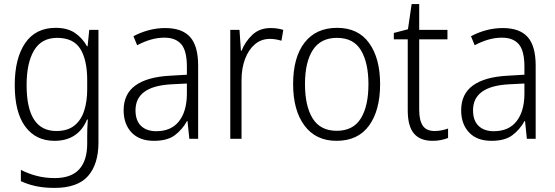

<svg xmlns="http://www.w3.org/2000/svg" viewBox="-20 -678 2713 938"><path d="M252 -542Q309 -542 345.5 -517.5Q382 -493 405 -452H408L416 -532H461V18Q461 124 410 182Q359 240 246 240Q196 240 156 231.5Q116 223 82 207V152Q117 170 158.5 181Q200 192 247 192Q328 192 367 149Q406 106 406 24V-8Q406 -28 406.5 -49.5Q407 -71 409 -94H405Q385 -44 345 -17Q305 10 246 10Q155 10 103.5 -59.5Q52 -129 52 -262Q52 -393 103 -467.5Q154 -542 252 -542ZM259 -493Q183 -493 146.5 -432Q110 -371 110 -262Q110 -38 255 -38Q311 -38 344 -65Q377 -92 391.5 -138Q406 -184 406 -241V-287Q406 -385 372.5 -439Q339 -493 259 -493Z M787 -541Q870 -541 909 -497Q948 -453 948 -358V0H905L896 -87H894Q870 -44 833.5 -17Q797 10 732 10Q661 10 622.5 -31Q584 -72 584 -139Q584 -219 641.5 -260.5Q699 -302 809 -308L893 -313V-352Q893 -430 865.5 -462Q838 -494 783 -494Q750 -494 717 -484.5Q684 -475 650 -457L632 -501Q665 -519 705 -530Q745 -541 787 -541ZM815 -266Q642 -256 642 -139Q642 -89 669 -63Q696 -37 743 -37Q816 -37 854 -85Q892 -133 893 -217V-270Z M1302 -541Q1336 -541 1364 -532L1355 -479Q1342 -483 1328 -485.5Q1314 -488 1299 -488Q1256 -488 1225 -461.5Q1194 -435 1177 -389.5Q1160 -344 1160 -287V0H1105V-532H1150L1157 -430H1160Q1178 -475 1213 -508Q1248 -541 1302 -541Z M1837 -267Q1837 -139 1783 -64.5Q1729 10 1624 10Q1523 10 1467.5 -64.5Q1412 -139 1412 -267Q1412 -398 1468 -470Q1524 -542 1627 -542Q1730 -542 1783.5 -467.5Q1837 -393 1837 -267ZM1470 -267Q1470 -160 1507.5 -99.5Q1545 -39 1625 -39Q1705 -39 1742.5 -99Q1780 -159 1780 -267Q1780 -370 1744 -431.5Q1708 -493 1626 -493Q1547 -493 1508.5 -434Q1470 -375 1470 -267Z M2103 -38Q2121 -38 2138.5 -41.5Q2156 -45 2169 -50V-4Q2154 2 2135 6Q2116 10 2093 10Q2033 10 2002.5 -25.5Q1972 -61 1972 -139V-486H1904V-517L1973 -535L1991 -658H2028V-532H2166V-486H2028V-141Q2028 -90 2045.5 -64Q2063 -38 2103 -38Z M2436 -541Q2519 -541 2558 -497Q2597 -453 2597 -358V0H2554L2545 -87H2543Q2519 -44 2482.5 -17Q2446 10 2381 10Q2310 10 2271.5 -31Q2233 -72 2233 -139Q2233 -219 2290.5 -260.5Q2348 -302 2458 -308L2542 -313V-352Q2542 -430 2514.5 -462Q2487 -494 2432 -494Q2399 -494 2366 -484.5Q2333 -475 2299 -457L2281 -501Q2314 -519 2354 -530Q2394 -541 2436 -541ZM2464 -266Q2291 -256 2291 -139Q2291 -89 2318 -63Q2345 -37 2392 -37Q2465 -37 2503 -85Q2541 -133 2542 -217V-270Z"/></svg>

Font: Noto Sans Khmer UI SemiCondensed Light
Style: Regular
Weight: 300
Width: 4
Designer: Danh Hong and the Monotype Design Team
Foundry: Monotype Imaging Inc.
Version: Version 2.002; ttfautohint (v1.8.4.7-5d5b)